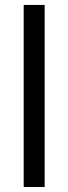

<svg xmlns="http://www.w3.org/2000/svg" viewBox="-20 -747 273 767"><path d="M74.6 -727.3V0H158.4V-727.3Z"/></svg>

Font: Riot Sans 2.0
Style: Regular
Weight: 400
Designer: Rasmus Andersson
Foundry: rsms
Version: Version 3.006;hotconv 1.0.109;makeotfexe 2.5.65596